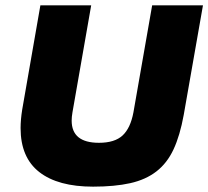

<svg xmlns="http://www.w3.org/2000/svg" viewBox="-20 -688 779 718"><path d="M328 10Q197 10 127 -44.5Q57 -99 57 -209Q57 -240 63 -278L131 -668H321L251 -268Q248 -251 248 -237Q248 -154 350 -154Q409 -154 438.5 -181.5Q468 -209 479 -268L549 -668H739L667 -258Q653 -181 629 -129.5Q605 -78 565 -47Q525 -16 467 -3Q409 10 328 10Z"/></svg>

Font: Celebes Black
Style: Italic
Weight: 900
Italic angle: -10°
Designer: Anugrah Pasau
Foundry: Lafontype
Version: Version 1.000; ttfautohint (v1.8.4)